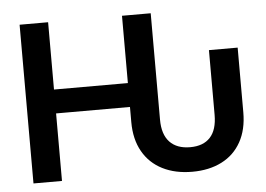

<svg xmlns="http://www.w3.org/2000/svg" viewBox="-51 -774 1182 852"><g transform="rotate(-5 540.0 -348.5)"><path d="M521.5 -233.4V-300.8H192.4V0H65.4V-707H192.4V-407.2H521.5V-707H649.4V-233.4Q649.4 -167 681.4 -133.3Q713.4 -99.6 772.5 -99.6Q831.1 -99.6 861.8 -133.1Q892.6 -166.5 892.6 -233.4V-521.5H1020.5V-233.4Q1020.5 -156.2 990 -101.6Q959.5 -46.9 903.6 -18.6Q847.7 9.8 772.5 9.8Q696.8 9.8 640.1 -18.8Q583.5 -47.4 552.5 -102.1Q521.5 -156.7 521.5 -233.4Z"/></g></svg>

Font: Pretendard GOV SemiBold
Style: Regular
Weight: 600
Designer: Base glyphs from Inter by Rasmus Andersson; Hangeul glyphs from Noto Sans CJK(Source Han Sans) by Jang Soo-young and Kan
Foundry: Kil Hyung-jin
Version: Version 1.309